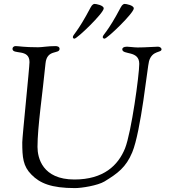

<svg xmlns="http://www.w3.org/2000/svg" viewBox="-20 -944 867 983"><path d="M353 -754C353 -750 356 -746 361 -746C375 -746 511 -877 511 -901C511 -917 472 -924 464 -924C461 -924 452 -922 444 -906C375 -775 353 -767 353 -754ZM506 -754C506 -750 510 -746 515 -746C529 -746 665 -877 665 -901C665 -917 626 -924 618 -924C615 -924 606 -922 598 -906C529 -775 506 -767 506 -754ZM44 -694C44 -662 131 -697 131 -626C131 -599 94 -243 94 -215C94 -138 98 -93 141 -50C184 -6 242 19 364 19C398 19 480 6 515 -15C582 -56 625 -87 657 -164C702 -272 735 -605 743 -631C760 -688 807 -672 807 -692C807 -698 799 -705 789 -705C770 -705 727 -701 685 -701C666 -701 642 -705 630 -705C612 -705 606 -698 606 -692C606 -661 693 -688 693 -617C693 -562 653 -267 620 -184C585 -98 511 -25 361 -25C197 -25 172 -136 172 -192C172 -295 198 -465 213 -619C220 -694 285 -665 285 -694C285 -705 273 -708 265 -708C223 -708 197 -702 175 -702C102 -702 76 -708 61 -708C48 -708 44 -700 44 -694Z"/></svg>

Font: OFL Sorts Mill Goudy
Style: Italic
Weight: 500
Italic angle: -6°
Version: Version 003.000